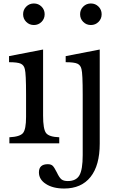

<svg xmlns="http://www.w3.org/2000/svg" viewBox="-20 -825 685 1105"><path d="M228 -540V-159Q228 -82 245 -59.5Q262 -37 321 -35V0H34V-35Q95 -38 112.5 -59.5Q130 -81 130 -152V-280Q130 -402 123 -427Q118 -450 99.5 -458.5Q81 -467 32 -467V-502ZM131 -699Q113 -717 113 -743Q113 -769 131 -787Q149 -805 175 -805Q201 -805 219 -787Q237 -769 237 -743Q237 -717 219 -699Q201 -681 175 -681Q149 -681 131 -699ZM554 -540V2Q554 127 501 193.5Q448 260 349 260Q285 260 244.5 234Q204 208 204 167Q204 120 255 120Q273 120 282.5 128.5Q292 137 307 167Q321 197 333.5 207Q346 217 370 217Q418 217 437 184Q456 151 456 68V-280Q456 -402 449 -427Q444 -450 425.5 -458.5Q407 -467 358 -467V-502ZM459 -699Q441 -717 441 -743Q441 -769 459 -787Q477 -805 503 -805Q529 -805 547 -787Q565 -769 565 -743Q565 -717 547 -699Q529 -681 503 -681Q477 -681 459 -699Z"/></svg>

Font: Libre Baskerville
Style: Regular
Weight: 400
Designer: Pablo Impallari, Rodrigo Fuenzalida
Foundry: Pablo Impallari, Rodrigo Fuenzalida
Version: Version 1.000